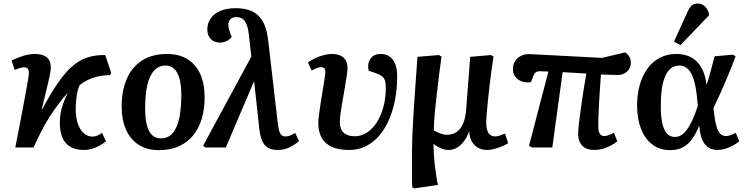

<svg xmlns="http://www.w3.org/2000/svg" viewBox="-20 -828 4197 1078"><path d="M451 14Q406 14 375.5 -3.5Q345 -21 330 -56.5Q315 -92 316 -144Q316 -171 321 -196.5Q326 -222 336 -249.5Q346 -277 361 -308Q332 -275 305.5 -240Q279 -205 255.5 -167.5Q232 -130 210.5 -88Q189 -46 168 0H66Q81 -77 93 -139.5Q105 -202 114 -250.5Q123 -299 129 -332.5Q135 -366 138.5 -386Q142 -406 142 -411Q143 -433 136.5 -441.5Q130 -450 116 -450Q105 -450 91.5 -446Q78 -442 63 -435L45 -488Q71 -502 107.5 -513.5Q144 -525 177 -525Q221 -525 244 -505Q267 -485 265 -445Q265 -432 258.5 -400.5Q252 -369 240.5 -322Q229 -275 214 -214L216 -213Q262 -299 302.5 -358.5Q343 -418 383.5 -454Q424 -490 469.5 -505Q515 -520 571 -519L604 -420L598 -406Q563 -406 531.5 -399Q500 -392 474 -379.5Q448 -367 427 -350Q419 -332 415 -314Q411 -296 408.5 -274Q406 -252 405 -223Q404 -177 415 -140Q426 -103 448 -82Q470 -61 500 -61Q513 -61 527 -67Q541 -73 553 -82L575 -35Q559 -21 538.5 -10Q518 1 496 7.5Q474 14 451 14Z M872 15Q805 15 758 -15.5Q711 -46 687 -101Q663 -156 663 -230Q663 -318 691.5 -384.5Q720 -451 777 -488Q834 -525 919 -525Q986 -525 1033 -495.5Q1080 -466 1104.5 -412Q1129 -358 1129 -281Q1129 -217 1113 -162.5Q1097 -108 1065 -68.5Q1033 -29 985 -7Q937 15 872 15ZM883 -51Q923 -51 948.5 -79.5Q974 -108 986 -163Q998 -218 998 -296Q998 -350 988 -386Q978 -422 958.5 -441Q939 -460 909 -460Q882 -460 861 -445.5Q840 -431 825 -401.5Q810 -372 802.5 -326.5Q795 -281 795 -219Q795 -163 804.5 -125.5Q814 -88 834 -69.5Q854 -51 883 -51Z M1539 14Q1507 14 1485.5 2Q1464 -10 1452 -37.5Q1440 -65 1435 -112L1407 -370L1403 -364L1248 0H1134L1120 -9L1391 -510L1379 -618Q1375 -662 1366 -686.5Q1357 -711 1343 -721.5Q1329 -732 1307 -732Q1285 -732 1273.5 -720Q1262 -708 1262 -689Q1262 -676 1265.5 -663.5Q1269 -651 1275 -635L1281 -622Q1272 -608 1254.5 -598.5Q1237 -589 1215 -589Q1182 -589 1163 -609.5Q1144 -630 1144 -662Q1144 -698 1163 -725Q1182 -752 1217.5 -767Q1253 -782 1302 -782Q1341 -782 1372.5 -773Q1404 -764 1427.5 -743Q1451 -722 1465.5 -687Q1480 -652 1486 -599L1539 -142Q1542 -113 1547 -95Q1552 -77 1560.5 -69.5Q1569 -62 1582 -62Q1597 -62 1609.5 -67Q1622 -72 1637 -82L1659 -36Q1634 -14 1604 0Q1574 14 1539 14Z M1940 14Q1879 14 1840.5 -4.5Q1802 -23 1784.5 -57Q1767 -91 1767 -138Q1767 -154 1771 -185Q1775 -216 1781 -253.5Q1787 -291 1793 -327.5Q1799 -364 1803 -390.5Q1807 -417 1807 -426Q1807 -439 1800.5 -445Q1794 -451 1781 -451Q1771 -451 1757.5 -445.5Q1744 -440 1730 -432L1709 -477Q1727 -491 1750 -501.5Q1773 -512 1797.5 -518.5Q1822 -525 1842 -525Q1874 -525 1893.5 -515Q1913 -505 1922 -487.5Q1931 -470 1931 -447Q1931 -430 1926.5 -400.5Q1922 -371 1916 -335.5Q1910 -300 1903.5 -263Q1897 -226 1892.5 -194.5Q1888 -163 1888 -143Q1888 -103 1909.5 -83Q1931 -63 1972 -63Q2001 -63 2027.5 -76.5Q2054 -90 2075.5 -114.5Q2097 -139 2113 -173Q2129 -207 2137.5 -248Q2146 -289 2146 -335Q2146 -362 2141 -377Q2136 -392 2123.5 -401Q2111 -410 2088 -418L2050 -431Q2041 -470 2059.5 -497.5Q2078 -525 2117 -525Q2145 -525 2166 -511.5Q2187 -498 2198.5 -470Q2210 -442 2210 -398Q2210 -334 2199 -273Q2188 -212 2166 -160Q2144 -108 2111.5 -69Q2079 -30 2036 -8Q1993 14 1940 14Z M2306 230 2295 225Q2293 199 2293 171.5Q2293 144 2293 109Q2293 74 2293 27Q2293 -8 2295 -60Q2297 -112 2301 -179Q2305 -246 2311 -329Q2317 -412 2324 -509L2445 -519L2459 -510Q2447 -425 2439.5 -359.5Q2432 -294 2426.5 -245.5Q2421 -197 2418.5 -160.5Q2416 -124 2416 -96Q2431 -87 2451.5 -79Q2472 -71 2488 -71Q2521 -71 2544.5 -87.5Q2568 -104 2581.5 -137.5Q2595 -171 2598 -223L2620 -509L2737 -519L2751 -510Q2745 -473 2739 -429.5Q2733 -386 2728 -342Q2723 -298 2719 -258Q2715 -218 2712.5 -187Q2710 -156 2710 -139Q2710 -116 2715 -98.5Q2720 -81 2731.5 -71.5Q2743 -62 2760 -62Q2771 -62 2786.5 -67Q2802 -72 2816 -78L2833 -24Q2820 -16 2804.5 -9Q2789 -2 2773 3Q2757 8 2742 11Q2727 14 2715 14Q2685 14 2663 1Q2641 -12 2628 -36Q2615 -60 2615 -91H2614Q2603 -59 2585.5 -35.5Q2568 -12 2546 1Q2524 14 2499 14Q2475 14 2452 3.5Q2429 -7 2415 -20H2414Q2414 5 2416 38Q2418 71 2422 105Q2426 139 2430.5 167Q2435 195 2439 210Z M3319 14Q3271 14 3248.5 -10.5Q3226 -35 3226 -76Q3226 -96 3231 -140Q3236 -184 3246 -253Q3256 -322 3272 -415Q3239 -417 3206 -419Q3173 -421 3139 -423L3081 0H2966L2950 -9L3059 -426Q3042 -427 3031 -427.5Q3020 -428 3012 -428Q2996 -428 2987.5 -421.5Q2979 -415 2973 -398L2961 -366Q2943 -364 2925 -367Q2907 -370 2893 -379Q2879 -388 2869.5 -403Q2860 -418 2860 -439Q2860 -467 2872.5 -486Q2885 -505 2907 -515.5Q2929 -526 2959 -524L3360 -503L3490 -534Q3507 -522 3514.5 -508Q3522 -494 3522 -477Q3522 -456 3512 -440Q3502 -424 3485 -415.5Q3468 -407 3448 -407Q3433 -407 3407.5 -408Q3382 -409 3354 -410Q3351 -368 3348 -324.5Q3345 -281 3343 -241Q3341 -201 3340 -169.5Q3339 -138 3339 -118Q3339 -99 3343 -87Q3347 -75 3355 -69.5Q3363 -64 3375 -64Q3383 -64 3398 -69.5Q3413 -75 3427 -82L3446 -34Q3429 -21 3408 -10Q3387 1 3364.5 7.5Q3342 14 3319 14Z M3743 15Q3683 15 3641.5 -17.5Q3600 -50 3578.5 -106Q3557 -162 3557 -235Q3557 -297 3571.5 -349.5Q3586 -402 3614 -441.5Q3642 -481 3683.5 -503Q3725 -525 3777 -525Q3810 -525 3838.5 -515.5Q3867 -506 3889 -485.5Q3911 -465 3926 -432.5Q3941 -400 3947 -353H3948Q3956 -377 3963 -402.5Q3970 -428 3977.5 -456Q3985 -484 3992 -512L4095 -521L4110 -512Q4092 -463 4071 -412Q4050 -361 4028.5 -313Q4007 -265 3986 -222L3989 -193Q3995 -144 4003.5 -116Q4012 -88 4025 -76Q4038 -64 4057 -64Q4067 -64 4082.5 -69.5Q4098 -75 4111 -82L4131 -34Q4114 -21 4093.5 -10Q4073 1 4051.5 7.5Q4030 14 4008 14Q3980 14 3958 0.5Q3936 -13 3923 -43Q3910 -73 3906 -121H3905Q3887 -76 3864.5 -45.5Q3842 -15 3812 0Q3782 15 3743 15ZM3770 -59Q3796 -59 3817.5 -78.5Q3839 -98 3859 -136.5Q3879 -175 3898 -234L3895 -265Q3889 -334 3876.5 -376.5Q3864 -419 3843.5 -439.5Q3823 -460 3794 -460Q3767 -460 3747.5 -445Q3728 -430 3715 -400.5Q3702 -371 3696 -329.5Q3690 -288 3690 -234Q3690 -175 3698.5 -136Q3707 -97 3724.5 -78Q3742 -59 3770 -59ZM3801 -575 3764 -594 3839 -759Q3851 -786 3863.5 -797Q3876 -808 3897 -808Q3920 -808 3935.5 -794.5Q3951 -781 3960 -755V-741Z"/></svg>

Font: Literata 18pt SemiBold
Style: Italic
Weight: 600
Italic angle: -2°
Designer: Latin by Veronika Burian and Jose Scaglione. Greek by Irene Vlachou. Cyrillic by Vera Evstafieva
Foundry: TypeTogether
Version: Version 3.103;gftools[0.9.29]